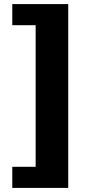

<svg xmlns="http://www.w3.org/2000/svg" viewBox="-20 -754 429 937"><path d="M313 -734V163H40V60H154V-631H40V-734Z"/></svg>

Font: Archivo SemiBold Expanded Black
Style: Regular
Weight: 900
Width: 7
Version: Version 2.001